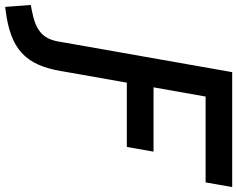

<svg xmlns="http://www.w3.org/2000/svg" viewBox="-226 -622 966 783"><g transform="rotate(90 257.5 -230.0)"><path d="M156.7 -3.9 202.6 -263.7H464.8L483.9 -372.6H221.7L259.3 -585H609.4L628.4 -693.4H159.7L39.6 -12.2L34.7 16.1C22.9 81.5 -12.7 108.9 -93.3 124L-114.3 127.9L-106.4 232.4L-91.3 230.5C64.5 210.4 130.4 151.9 155.8 2.9Z"/></g></svg>

Font: Cascadia Code SemiBold
Style: Italic
Weight: 600
Italic angle: -10°
Monospace: yes
Designer: Aaron Bell
Foundry: Saja Typeworks
Version: Version 2404.023